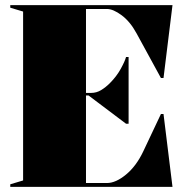

<svg xmlns="http://www.w3.org/2000/svg" viewBox="-20 -728 742 748"><path d="M20 0V-10L70 -25V-683L20 -698V-708H652L617 -424H607L512 -598Q487 -644 454 -668.5Q421 -693 397 -693H315V-366H335Q356 -366 374 -377Q392 -388 408 -404Q434 -430 450.5 -460Q467 -490 471 -506H481V-246H471L325 -356H315V-15H397Q431 -15 471 -48Q511 -81 538 -138L607 -284H617L652 0Z"/></svg>

Font: Kalnia Thin
Style: Bold
Weight: 700
Version: Version 1.105